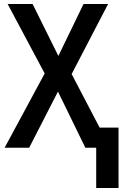

<svg xmlns="http://www.w3.org/2000/svg" viewBox="-20 -734 623 954"><path d="M458 200H569V-100H475L336 -366L517 -714H395L270 -456L142 -714H18L202 -369L3 0H125L268 -279L404 0H458Z"/></svg>

Font: Noto Sans UI SemiCondensed Medium
Style: Regular
Weight: 500
Width: 4
Designer: Monotype Design Team
Foundry: Monotype Imaging Inc.
Version: Version 1.901